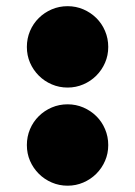

<svg xmlns="http://www.w3.org/2000/svg" viewBox="-20 -582 437 621"><path d="M198.7 -298.8Q171.4 -298.8 147.5 -309.1Q123.5 -319.3 105.5 -337.4Q87.4 -355.5 77.1 -379.2Q66.9 -402.8 66.9 -430.2Q66.9 -457.5 77.1 -481.7Q87.4 -505.9 105.5 -523.7Q123.5 -541.5 147.5 -551.8Q171.4 -562 198.7 -562Q225.6 -562 249.5 -551.8Q273.4 -541.5 291.5 -523.7Q309.6 -505.9 319.8 -481.7Q330.1 -457.5 330.1 -430.2Q330.1 -402.8 319.8 -379.2Q309.6 -355.5 291.5 -337.4Q273.4 -319.3 249.5 -309.1Q225.6 -298.8 198.7 -298.8ZM66.9 -112.8Q66.9 -140.1 77.1 -164.3Q87.4 -188.5 105.5 -206.3Q123.5 -224.1 147.5 -234.4Q171.4 -244.6 198.7 -244.6Q225.6 -244.6 249.5 -234.4Q273.4 -224.1 291.5 -206.3Q309.6 -188.5 319.8 -164.3Q330.1 -140.1 330.1 -112.8Q330.1 -85.4 319.8 -61.8Q309.6 -38.1 291.5 -20Q273.4 -2 249.5 8.3Q225.6 18.6 198.7 18.6Q171.4 18.6 147.5 8.3Q123.5 -2 105.5 -20Q87.4 -38.1 77.1 -61.8Q66.9 -85.4 66.9 -112.8Z"/></svg>

Font: GravitasOne
Style: Regular
Weight: 400
Designer: Riccardo De Franceschi
Foundry: Sorkin Type Co.
Version: Version 1.001